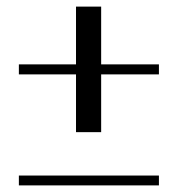

<svg xmlns="http://www.w3.org/2000/svg" viewBox="-20 -665 558 581"><path d="M37.1 -439.9V-470.2H210V-645H286.1V-470.2H460.9V-439.9H286.1V-265.1H210V-439.9ZM37.1 -104V-133.8H460.9V-104Z"/></svg>

Font: SimahzazaarabicW05-Light
Style: Regular
Weight: 300
Designer: Ahmed zaza
Foundry: Ahmed zaza
Version: Version 1.001